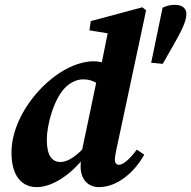

<svg xmlns="http://www.w3.org/2000/svg" viewBox="-20 -749 781 784"><path d="M130.5 15.1C198.6 15.1 282.4 -44.5 339.1 -127H350.5L335.1 -159.1C296.2 -114.8 259.4 -87.5 227 -87.5C193.2 -87.5 171.2 -112.9 171.2 -177.5C171.2 -244.2 202.2 -348.7 247.9 -392.9C264.7 -410.2 292.7 -424.9 317.8 -424.9C351.2 -424.9 369.9 -415 393.5 -395.2L462.7 -452.9C432.5 -484.6 400.2 -498.7 362.8 -498.7C213.2 -498.7 26.9 -302.6 26.9 -126.6C26.9 -21.3 76 15.1 130.5 15.1ZM384.5 15.1C459.4 15.1 530 -46.7 569 -117.6L538.5 -138C508.1 -96.5 481.6 -76.1 465.6 -76.1C455.8 -76.1 449.1 -83.3 449.1 -96.6C449.1 -106.9 451.3 -118.6 455.6 -140L576.6 -706.9L561 -719.2L350.6 -662.8L345.2 -625.2L467.9 -605L425.9 -643.8L388.7 -459.6L378 -435.9L312.7 -124.6L313.6 -121.7C309.9 -98.6 309.2 -83.1 309.2 -68.4C309.2 -20.5 336.3 15.1 384.5 15.1ZM694.5 -729.2C676.3 -729.2 663.2 -726.5 643.9 -717.6L597.3 -492.8L644.5 -488.3L689.9 -567.7C716.1 -614.8 741.1 -658.4 741.1 -692.8C741.1 -710.8 728.5 -729.2 694.5 -729.2Z"/></svg>

Font: Source Serif 4 Variable
Style: Italic
Weight: 400
Italic angle: -12°
Designer: Frank Grießhammer
Foundry: Adobe Systems Incorporated
Version: Version 4.004;hotconv 1.0.116;makeotfexe 2.5.65601